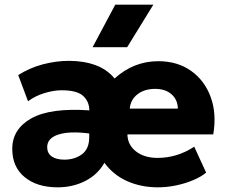

<svg xmlns="http://www.w3.org/2000/svg" viewBox="-20 -787 966 822"><path d="M226.5 15Q139 15 85.8 -28.5Q32.5 -72 32.5 -149.5Q32.5 -234.5 114 -280.2Q195.5 -326 362.5 -314.5Q362 -353 335.5 -376.8Q309 -400.5 244 -400.5Q210 -400.5 170.5 -388.5Q131 -376.5 100 -353.5L58 -465.5Q107.5 -497 164.2 -511.8Q221 -526.5 275 -526.5Q338.5 -526.5 388.5 -508.2Q438.5 -490 470.5 -451Q552.5 -525 657.5 -525Q740 -525 798.2 -483.5Q856.5 -442 882.2 -371Q908 -300 893 -211.5H525.5Q526.5 -166.5 562.2 -138.8Q598 -111 654.5 -111Q738.5 -111 811.5 -159L862.5 -48Q841 -30 807.2 -15.8Q773.5 -1.5 734 6.8Q694.5 15 656 15Q584.5 15 525 -11.2Q465.5 -37.5 427 -90Q398.5 -39.5 345 -12.2Q291.5 15 226.5 15ZM535.5 -322H741.5Q740.5 -360.5 714.2 -383.5Q688 -406.5 644.5 -406.5Q598.5 -406.5 568.8 -383.5Q539 -360.5 535.5 -322ZM182 -157Q182 -131 201.5 -117.2Q221 -103.5 255.5 -103.5Q299.5 -103.5 330.8 -126.5Q362 -149.5 362 -199.5V-215.5Q278 -226.5 230 -211Q182 -195.5 182 -157ZM376.5 -585 473.5 -767H636.5L524.5 -585Z"/></svg>

Font: Geologica
Style: Bold
Weight: 700
Designer: Sindre Bremnes, Frode Helland
Foundry: Monokrom Skriftforlag AS
Version: Version 1.010; ttfautohint (v1.8.4.7-5d5b);gftools[0.9.28]